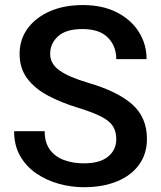

<svg xmlns="http://www.w3.org/2000/svg" viewBox="-20 -741 645 770"><path d="M446.3 -183.1Q446.3 -212.4 433.8 -233.4Q421.4 -254.4 388.4 -272Q355.5 -289.6 293.5 -308.6Q226.1 -329.1 173.1 -357.2Q120.1 -385.3 89.4 -426Q58.6 -466.8 58.6 -524.9Q58.6 -582.5 90.6 -626.5Q122.6 -670.4 179.7 -695.6Q236.8 -720.7 312 -720.7Q391.6 -720.7 448.7 -691.4Q505.9 -662.1 536.9 -612.8Q567.9 -563.5 567.9 -503.9H446.3Q446.3 -556.2 412.6 -590.3Q378.9 -624.5 310.5 -624.5Q245.1 -624.5 213.1 -595.7Q181.2 -566.9 181.2 -524.9Q181.2 -484.9 218.8 -458.3Q256.3 -431.6 334.5 -408.7Q452.6 -374 511 -321.8Q569.3 -269.5 569.3 -184.1Q569.3 -124 537.8 -80.6Q506.3 -37.1 449.5 -13.7Q392.6 9.8 315.9 9.8Q264.6 9.8 215.1 -4.2Q165.5 -18.1 125 -45.9Q84.5 -73.7 60.5 -116Q36.6 -158.2 36.6 -214.8H159.2Q159.2 -168.9 180.2 -140.6Q201.2 -112.3 236.8 -99.1Q272.5 -85.9 315.9 -85.9Q380.4 -85.9 413.3 -112.8Q446.3 -139.6 446.3 -183.1Z"/></svg>

Font: Vazirmatn FD Medium
Style: Regular
Weight: 500
Designer: Saber Rastikerdar
Foundry: Saber Rastikerdar
Version: Version 33.003